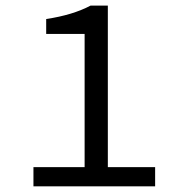

<svg xmlns="http://www.w3.org/2000/svg" viewBox="-20 -658 640 678"><path d="M360.8 -67.9H527.8V0H98.1V-67.9H278.8V-538.1H143.1V-590.8Q237.3 -605 299.8 -638.2H360.8Z"/></svg>

Font: SourceCodePro-Regular
Style: Regular
Weight: 400
Monospace: yes
Designer: Paul D. Hunt
Foundry: Adobe Systems Incorporated
Version: Version 1.009;PS 1.000;hotconv 1.0.70;makeotf.lib2.5.5900